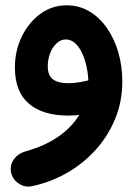

<svg xmlns="http://www.w3.org/2000/svg" viewBox="-20 -385 503 707"><path d="M225.1 -365.5Q172.2 -365.5 129.1 -334.2Q85.9 -302.9 60.4 -250.7Q34.9 -198.5 34.9 -136.1Q34.9 -47 86.4 -3.2Q137.8 40.6 232.4 40.6Q279.5 40.6 333 27.6Q356.1 21.5 369.1 -1Q382.1 -23.6 373.8 -49Q366.7 -70.3 346 -82.2Q325.3 -94 302 -88.3Q286.1 -84.5 268.2 -81.5Q250.4 -78.6 231.3 -78.6Q194.9 -78.6 175.4 -92.6Q155.9 -106.6 155.9 -141.2Q155.9 -166.5 164.6 -189Q173.3 -211.5 188.5 -225.6Q203.6 -239.7 222.2 -239.7Q242.4 -239.7 257.9 -224.9Q273.3 -210.1 283.8 -186.3Q294.3 -162.5 299.8 -134.6Q305.3 -106.7 305.3 -80.4Q305.3 -22.7 278.3 27.3Q251.3 77.3 199.5 114.7Q147.6 152.2 72.4 172.9Q47 179.9 31.3 201.2Q15.6 222.5 20.6 248.8Q25.6 274.8 48.2 290.3Q70.7 305.8 96.4 300.8Q163.3 287.2 223.6 253.4Q283.8 219.6 330.3 168.9Q376.8 118.2 403.6 53.7Q430.4 -10.7 430.4 -85.2Q430.4 -142 415.6 -192.4Q400.9 -242.9 373.7 -281.9Q346.6 -320.9 308.9 -343.2Q271.2 -365.5 225.1 -365.5Z"/></svg>

Font: Mikhak VF
Style: Regular
Weight: 100
Designer: Amin Abedi
Version: Version 3.001